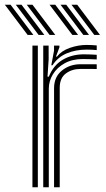

<svg xmlns="http://www.w3.org/2000/svg" viewBox="-86 -793 449 813"><path d="M97.1 0V-600H119.9L120 -542L115.2 -468.4H120.8Q140.2 -516.6 179.3 -539.8Q218.5 -563 269.3 -563Q282.6 -563 299.8 -562.3Q317.1 -561.7 323.6 -561V-541.3Q315 -541.9 296.6 -542.4Q278.3 -543 264.5 -543Q220.1 -543 187.7 -525Q155.4 -507 138 -478.3Q120.6 -449.6 120.6 -417.2V0ZM51.3 0V-600H74.2V0ZM142.9 0V-419.1Q142.9 -467.2 176 -494.1Q209.1 -521 254.9 -521Q271.1 -521 290.3 -521Q309.4 -520.9 323.6 -520.7V-500.8Q309.6 -501.2 289.9 -501.2Q270.2 -501.1 254.8 -501.1Q218.8 -501.1 192.9 -481.9Q166.9 -462.7 166.9 -421.2V0ZM131.2 -516.6 142.8 -578.5V-600H165.5L165.8 -593.2L151 -553.4H155.2Q174.4 -578 210 -590.4Q245.7 -602.7 280 -602.7Q288.4 -602.7 301.4 -602.2Q314.3 -601.7 323.6 -600.7V-580.9Q316 -581.8 303.8 -582.4Q291.5 -582.9 280.9 -582.9Q234.3 -582.9 196.7 -567.1Q159 -551.4 136.4 -516.6ZM124 -645 27.3 -773H51.5L148.2 -645ZM31.1 -645 -65.5 -773H-41.3L55.4 -645ZM77.5 -645 -19.1 -773H5.1L101.8 -645ZM313.3 -645 216.6 -773H240.9L337.5 -645ZM220.4 -645 123.8 -773H148L244.7 -645ZM266.9 -645 170.2 -773H194.4L291.1 -645Z"/></svg>

Font: Big Shoulders Inline Text Thin
Style: Regular
Weight: 100
Designer: Patric King
Foundry: XO Type Co
Version: Version 2.002